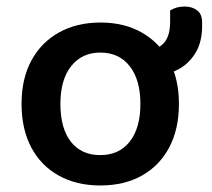

<svg xmlns="http://www.w3.org/2000/svg" viewBox="-20 -554 649 588"><path d="M528 -236Q528 -159 498.5 -103Q469 -47 415 -16.5Q361 14 287 14Q214 14 159.5 -16.5Q105 -47 75.5 -103Q46 -159 46 -236Q46 -313 76 -368.5Q106 -424 160.5 -454.5Q215 -485 288 -485Q360 -485 414 -454.5Q468 -424 498 -368Q528 -312 528 -236ZM287 -393Q231 -393 198 -351.5Q165 -310 165 -236Q165 -161 197 -120Q229 -79 287 -79Q345 -79 377.5 -120.5Q410 -162 410 -236Q410 -309 377.5 -351Q345 -393 287 -393ZM448 -323H429Q424 -331 421 -353.5Q418 -376 418 -397Q452 -397 476.5 -417Q501 -437 501 -488V-522Q511 -528 521.5 -531Q532 -534 546 -534Q568 -534 583.5 -522.5Q599 -511 599 -485V-475Q599 -424 577.5 -390Q556 -356 522 -339.5Q488 -323 448 -323Z"/></svg>

Font: BalooTamma2SemiBold
Style: Regular
Weight: 600
Designer: Divya Kowshik, Shuchita Grover and Ek Type
Foundry: Ek Type
Version: Version 1.700